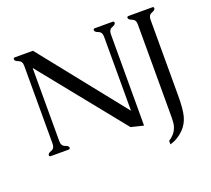

<svg xmlns="http://www.w3.org/2000/svg" viewBox="-143 -872 1378 1252"><g transform="rotate(-20 546.0 -246.0)"><path d="M668.5 -99.1V-613.8Q668.5 -645 644.3 -653.8Q620.1 -662.6 620.1 -675.3Q620.1 -685.5 629.9 -685.5H754.4Q764.6 -685.5 764.6 -675.3Q764.6 -662.6 740.2 -653.8Q715.8 -645 715.8 -613.8L715.3 21L628.9 0L161.1 -580.6V-71.3Q161.1 -39.6 185.5 -31Q210 -22.5 210 -10.3Q210 0 199.7 0H75.7Q65.4 0 65.4 -10.3Q65.4 -22.5 89.8 -31Q114.3 -39.6 114.3 -71.3V-613.8Q114.3 -645 89.8 -653.8Q65.4 -662.6 65.4 -675.3Q65.4 -685.5 75.7 -685.5H201.2ZM991.2 -87.9Q991.2 8.3 978.3 55.2Q965.3 102.1 933.6 135.3Q889.6 180.2 835 194.8V170.4Q854 158.7 870.6 140.4Q887.2 122.1 896.5 92.3Q902.3 72.3 902.6 36.1Q902.8 0 902.8 -85V-614.3Q902.8 -645.5 878.4 -654.3Q854 -663.1 854 -675.8Q854 -685.5 864.3 -685.5H1029.8Q1040 -685.5 1040 -675.8Q1040 -663.1 1015.6 -654.3Q991.2 -645.5 991.2 -614.3Z"/></g></svg>

Font: Caudex
Style: Regular
Weight: 400
Version: Version 1.01